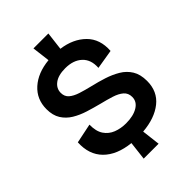

<svg xmlns="http://www.w3.org/2000/svg" viewBox="-254 -866 1074 1074"><g transform="rotate(-45 283.5 -329.0)"><path d="M224 107 237 -3Q133 -14 78 -69.5Q23 -125 28 -218L144 -242Q143 -190 163.5 -159.5Q184 -129 218.5 -115.5Q253 -102 294 -102Q352 -102 387.5 -123.5Q423 -145 423 -182Q423 -213 402 -231Q381 -249 346 -260Q311 -271 270 -281Q227 -292 185.5 -305Q144 -318 110 -338.5Q76 -359 55.5 -391.5Q35 -424 35 -473Q35 -551 90 -600.5Q145 -650 237 -659L224 -765H342L329 -657Q418 -645 471.5 -592Q525 -539 519 -450L404 -431Q408 -493 371.5 -527Q335 -561 271 -561Q216 -561 186 -538.5Q156 -516 156 -481Q156 -452 175.5 -435Q195 -418 229 -407Q263 -396 305 -386Q348 -376 390 -362.5Q432 -349 467.5 -328Q503 -307 524 -273Q545 -239 545 -187Q545 -104 486 -57Q427 -10 329 -2L342 107Z"/></g></svg>

Font: Bricolage Grotesque 48pt SemiBold
Style: Regular
Weight: 600
Designer: Mathieu Triay
Foundry: Atelier Triay
Version: Version 1.000; ttfautohint (v1.8.4.7-5d5b);gftools[0.9.32]